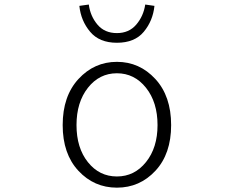

<svg xmlns="http://www.w3.org/2000/svg" viewBox="-20 -822 1040 854"><path d="M258.8 -265.6Q258.8 -394.5 329.1 -470.7Q399.4 -546.9 500 -546.9Q600.6 -546.9 670.9 -470.7Q741.2 -394.5 741.2 -265.6Q741.2 -137.7 671.4 -62.5Q601.6 12.7 500 12.7Q398.4 12.7 328.6 -62.5Q258.8 -137.7 258.8 -265.6ZM680.7 -265.6Q680.7 -367.2 629.4 -431.6Q578.1 -496.1 500 -496.1Q421.9 -496.1 371.1 -431.6Q320.3 -367.2 320.3 -265.6Q320.3 -164.1 371.1 -100.6Q421.9 -37.1 500 -37.1Q578.1 -37.1 629.4 -101.1Q680.7 -165 680.7 -265.6ZM500 -631.8Q421.9 -631.8 380.9 -680.7Q339.8 -729.5 333 -795.9L375 -801.8Q381.8 -750 413.6 -712.4Q445.3 -674.8 500 -674.8Q553.7 -674.8 585.9 -712.4Q618.2 -750 626 -801.8L667 -795.9Q660.2 -729.5 619.6 -680.7Q579.1 -631.8 500 -631.8Z"/></svg>

Font: Gen Shin Gothic Monospace Light
Style: Regular
Weight: 300
Designer: [Source Han Sans]
Ryoko NISHIZUKA  (kana & ideographs); Paul D. Hunt (Latin, Greek & Cyrillic); Wenlong ZHANG  (bopomofo
Version: Version 1.002.20150607